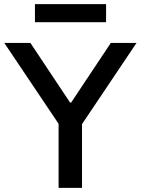

<svg xmlns="http://www.w3.org/2000/svg" viewBox="-20 -914 686 934"><path d="M265 0V-367L285 -282L1 -705H128L321 -415H326L519 -705H644L360 -282L379 -367V0ZM150 -806V-894H496V-806Z"/></svg>

Font: Nunito Sans 6pt SemiBold
Style: Regular
Weight: 600
Version: Version 3.101;gftools[0.9.27]